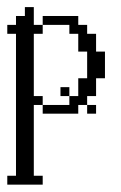

<svg xmlns="http://www.w3.org/2000/svg" viewBox="-20 -312 332 527"><path d="M219.2 0V-23.9H243.7V0ZM146 -48.3V-72.8H170.4V-48.3ZM97.2 0V-23.9H170.4V-48.3H194.8V-97.2H219.2V-170.4H194.8V-219.2H170.4V-243.7H97.2V-268.1H194.8V-243.7H219.2V-219.2H243.7V-170.4H268.1V-97.2H243.7V-48.3H219.2V-23.9H194.8V0ZM0 194.8V170.4H23.9V-219.2H0V-243.7H23.9V-268.1H48.3V-292.5H72.8V-243.7H97.2V-219.2H72.8V-48.3H97.2V-23.9H72.8V170.4H97.2V194.8Z"/></svg>

Font: FS Mondwest Regular
Style: Regular
Weight: 400
Designer: NZWStudios2024
Foundry: https://fontstruct.com
Version: Version 1.0